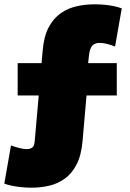

<svg xmlns="http://www.w3.org/2000/svg" viewBox="-25 -726 605 891"><path d="M122 145Q93 145 68.2 142Q43.5 139 24.8 134.8Q6 130.5 -5 126L26 -51Q47 -43.5 66 -38.8Q85 -34 99 -34Q113.5 -34 123.8 -40.5Q134 -47 136 -70Q145 -175 154.5 -280.5Q164 -386 173 -491Q178.5 -557 200.8 -599Q223 -641 256.8 -664.5Q290.5 -688 331 -697Q371.5 -706 414 -706Q442.5 -706 467 -703.2Q491.5 -700.5 510.2 -696Q529 -691.5 540 -687L509 -510Q490.5 -517.5 472 -522.2Q453.5 -527 437 -527Q416 -527 404 -514.8Q392 -502.5 388 -470Q387.5 -465 386.2 -453.2Q385 -441.5 384 -433L388 -414Q380 -325 373 -242.2Q366 -159.5 358 -70Q352 -4 330 38Q308 80 275 103.5Q242 127 202.5 136Q163 145 122 145ZM57 -283V-433Q113.5 -433 166 -433Q218.5 -433 265 -433H309Q355.5 -433 408.2 -433Q461 -433 517 -433V-283Q461 -283 408.2 -283Q355.5 -283 309 -283H265Q218.5 -283 166 -283Q113.5 -283 57 -283Z"/></svg>

Font: Commissioner Thin Black
Style: Regular
Weight: 900
Version: Version 1.000